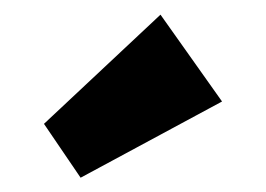

<svg xmlns="http://www.w3.org/2000/svg" viewBox="-20 -783 363 262"><path d="M90 -540.5 40 -614 199 -763 283 -644.5Z"/></svg>

Font: Outfit Thin
Style: Regular
Weight: 100
Designer: Rodrigo Fuenzalida
Foundry: fragTYPE
Version: Version 1.000